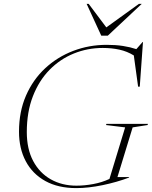

<svg xmlns="http://www.w3.org/2000/svg" viewBox="-20 -955 782 985"><path d="M372 -2.5Q414 -2.5 458.5 -10.8Q503 -19 541.5 -37L622 -301.5L524 -313.5L526 -319.5H739L737 -313.5L660.5 -301.5L582.5 -46.5H642.5L642 -44Q580 -20.5 506.8 -5.2Q433.5 10 371.5 10Q278 10 212.2 -26.5Q146.5 -63 112 -128.2Q77.5 -193.5 77.5 -279.5Q77.5 -382 113.2 -464.2Q149 -546.5 211.8 -604.8Q274.5 -663 355.8 -694Q437 -725 527.5 -725Q574 -725 611 -719.2Q648 -713.5 679.5 -703L711.5 -739.5H713.5L697 -510.5H688.5L666.5 -670.5Q632.5 -691.5 593 -700.2Q553.5 -709 507 -709Q429 -709 358.8 -680.5Q288.5 -652 234.2 -596.8Q180 -541.5 148.8 -461.2Q117.5 -381 117.5 -277.5Q117.5 -190.5 150.2 -129Q183 -67.5 240.5 -35Q298 -2.5 372 -2.5ZM707 -935 533 -772H499.5L424.5 -935H435L525.5 -814.5L692.5 -935Z"/></svg>

Font: Newsreader Display ExtraLight
Style: Italic
Weight: 275
Italic angle: -17°
Designer: Hugues Gentile
Foundry: Production Type
Version: Version 1.001